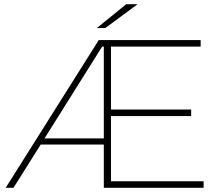

<svg xmlns="http://www.w3.org/2000/svg" viewBox="-20 -890 1052 910"><path d="M632 -870H578L439 -757H479ZM506 -31V-340H886V-371H506V-669H931V-700H448L7 0H44L173 -205H472V0H945V-31ZM191 -234 464 -669H472V-234Z"/></svg>

Font: Talent ExtraLight
Style: Regular
Weight: 200
Designer: Mike Powis
Version: Version 1.001;hotconv 1.0.109;makeotfexe 2.5.65596